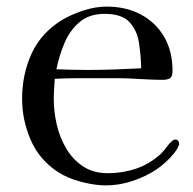

<svg xmlns="http://www.w3.org/2000/svg" viewBox="-20 -558 585 582"><path d="M408 -351Q407 -392 401 -429.5Q395 -467 372 -491.5Q349 -516 297 -516Q250 -516 220.5 -490.5Q191 -465 175 -426.5Q159 -388 151 -348Q176 -347 200 -346.5Q224 -346 248 -346Q288 -346 328 -347.5Q368 -349 408 -351ZM523 -122Q523 -117 521 -116Q518 -106 506.5 -92Q495 -78 481 -65.5Q467 -53 458 -47Q425 -24 383.5 -10Q342 4 301 4Q267 4 225.5 -7Q184 -18 155 -37Q99 -74 73 -134Q47 -194 47 -259Q47 -333 76 -396Q105 -459 169 -498Q198 -515 234 -526.5Q270 -538 303 -538Q362 -538 407 -514Q452 -490 477.5 -446.5Q503 -403 503 -343Q503 -326 495.5 -321Q488 -316 473 -316Q453 -316 433 -317Q413 -318 393 -319Q365 -321 337.5 -321Q310 -321 282 -321Q248 -321 214 -321Q180 -321 146 -319Q145 -303 144 -288Q143 -273 143 -257Q143 -220 152 -180.5Q161 -141 181 -107.5Q201 -74 232 -53.5Q263 -33 307 -33Q352 -33 393 -47Q434 -61 468 -92Q477 -101 484.5 -111.5Q492 -122 501 -130Q506 -135 512 -135Q517 -135 520 -131Q523 -127 523 -122Z"/></svg>

Font: Kaisei Opti
Style: Regular
Weight: 400
Designer: Font-Kai, 金井和夫
Foundry: KAZUO KANAI
Version: Version 5.003